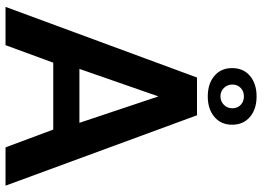

<svg xmlns="http://www.w3.org/2000/svg" viewBox="-150 -822 971 712"><g transform="rotate(90 336.0 -465.5)"><path d="M267 -710H407L668 0H526L460 -177H212L147 0H5ZM435 -274 337 -567 235 -274ZM232 -840Q232 -882 261 -906.5Q290 -931 337 -931Q384 -931 413 -906.5Q442 -882 442 -840Q442 -799 413 -774.5Q384 -750 337 -750Q290 -750 261 -774.5Q232 -799 232 -840ZM337 -884Q318 -884 305.5 -872Q293 -860 293 -841Q293 -823 305.5 -810Q318 -797 337 -797Q355 -797 368 -809.5Q381 -822 381 -841Q381 -860 368.5 -872Q356 -884 337 -884Z"/></g></svg>

Font: Raleway
Style: Bold
Weight: 700
Designer: Matt McInerney, Pablo Impallari, Rodrigo Fuenzalida
Foundry: Matt McInerney, Pablo Impallari, Rodrigo Fuenzalida
Version: Version 4.026